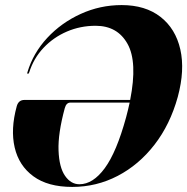

<svg xmlns="http://www.w3.org/2000/svg" viewBox="-20 -728 737 756"><path d="M46 -310Q53 -334.5 76 -334.5H492.5Q522 -484 482.2 -555.2Q442.5 -626.5 356.5 -626.5Q296.5 -626.5 243.5 -603.8Q190.5 -581 151.5 -539.8Q112.5 -498.5 95 -443Q93 -437.5 90 -437.5Q86 -437.5 88 -443.5Q110.5 -519 166 -578.8Q221.5 -638.5 297.8 -673.2Q374 -708 459 -708Q552.5 -708 612 -661.5Q671.5 -615 690 -533.5Q708.5 -452 680 -346.5Q650 -238 588.5 -158.5Q527 -79 443.5 -35.5Q360 8 264.5 8Q168.5 8 111.5 -33.8Q54.5 -75.5 37.8 -147.2Q21 -219 46 -310ZM292.5 -2.5Q346 -2.5 392.5 -65.8Q439 -129 476.5 -266Q484.5 -296 490.5 -324H257Q241 -324 235 -302Q208 -202 210.5 -135.5Q213 -69 236 -35.8Q259 -2.5 292.5 -2.5Z"/></svg>

Font: Fraunces 144pt S000
Style: Bold Italic
Weight: 700
Italic angle: -16°
Version: Version 1.000; ttfautohint (v1.8.3)